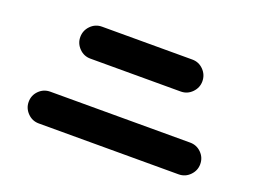

<svg xmlns="http://www.w3.org/2000/svg" viewBox="-83 -808 1166 875"><g transform="rotate(20 500.0 -370.5)"><path d="M161 -114Q129 -114 106.5 -137Q84 -160 84 -191Q84 -223 106.5 -245.5Q129 -268 161 -268H839Q871 -268 893.5 -245.5Q916 -223 916 -191Q916 -160 893.5 -137Q871 -114 839 -114ZM281 -472Q249 -472 226.5 -495Q204 -518 204 -549Q204 -581 226.5 -604Q249 -627 281 -627H719Q751 -627 773.5 -604Q796 -581 796 -549Q796 -518 773.5 -495Q751 -472 719 -472Z"/></g></svg>

Font: Zen Maru Gothic Black
Style: Regular
Weight: 900
Designer: Yoshimichi Ohira
Foundry: Positype
Version: Version 1.001